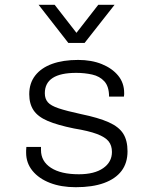

<svg xmlns="http://www.w3.org/2000/svg" viewBox="-20 -771 640 801"><path d="M296 10Q235 10 188.5 -8Q142 -26 115.5 -58.5Q89 -91 89 -134V-143Q89 -150 90 -158H151V-145Q151 -98 192.5 -71Q234 -44 309 -44Q374 -44 410.5 -69.5Q447 -95 447 -137Q447 -164 433 -181.5Q419 -199 384.5 -212Q350 -225 289 -235Q220 -249 179 -266.5Q138 -284 120 -311Q102 -338 102 -378Q102 -424 127 -456Q152 -488 197.5 -504.5Q243 -521 306 -521Q362 -521 405 -503.5Q448 -486 473 -455.5Q498 -425 498 -383V-378Q498 -374 497 -368H435Q435 -410 415.5 -431.5Q396 -453 364.5 -460Q333 -467 298 -467Q167 -467 167 -382Q167 -359 179.5 -344.5Q192 -330 225 -319Q258 -308 318 -295Q391 -280 433.5 -261Q476 -242 494 -213.5Q512 -185 512 -140Q512 -91 487 -58Q462 -25 414 -7.5Q366 10 296 10ZM458 -751 333 -592H265L141 -751H208L299 -634L390 -751Z"/></svg>

Font: Chivo Mono Medium ExtraLight
Style: Regular
Weight: 250
Monospace: yes
Version: Version 1.008